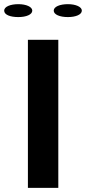

<svg xmlns="http://www.w3.org/2000/svg" viewBox="-61 -902 413 922"><path d="M-41 -851C-41 -831 -12 -820 27 -820C65 -820 94 -832 94 -851C94 -869 65 -882 27 -882C-11 -882 -41 -870 -41 -851ZM73 0H219V-711H73ZM197 -851C197 -832 226 -820 265 -820C303 -820 332 -832 332 -851C332 -869 303 -882 265 -882C227 -882 197 -870 197 -851Z"/></svg>

Font: Aerodynamic
Style: Regular
Weight: 500
Designer: Google
Version: Version 2.000980; 2014